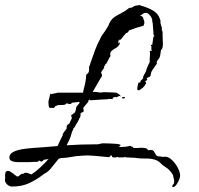

<svg xmlns="http://www.w3.org/2000/svg" viewBox="-38 -671 804 777"><path d="M10 84Q-1 84 -11 73.5Q-21 63 -17 50Q-19 28 -13 23Q-7 18 2.5 23Q12 28 20 35Q22 37 27.5 41Q33 45 37 42L50 32L56 33V32Q58 31 60.5 29.5Q63 28 65 28Q71 28 76 30Q81 32 87 34Q88 34 88 34.5Q88 35 89 35Q105 25 124 7.5Q143 -10 159 -28Q155 -27 150 -26Q145 -25 142 -25Q139 -25 136 -21Q133 -17 129 -17Q127 -17 125 -19Q123 -21 121 -21Q119 -21 117 -18.5Q115 -16 113 -16H103Q92 -15 80.5 -15Q69 -15 58 -15Q47 -15 33.5 -15Q20 -15 10 -19Q0 -23 0 -34Q0 -48 15.5 -56Q31 -64 54 -67.5Q77 -71 99.5 -72.5Q122 -74 135 -75Q151 -76 166 -77.5Q181 -79 195 -80Q199 -89 204 -100Q209 -111 217 -126H215Q218 -133 222 -138Q226 -143 229 -147L232 -152V-162Q235 -167 242 -170L253 -193Q252 -197 250.5 -201Q249 -205 253 -207Q258 -209 259 -211.5Q260 -214 261 -212L263 -214Q267 -218 267.5 -222Q268 -226 270 -230Q268 -235 271 -237Q274 -239 272 -240L283 -253Q283 -256 284 -259L252 -255Q251 -250 246 -250Q241 -250 235.5 -252Q230 -254 227 -249Q226 -247 220 -246.5Q214 -246 208 -246Q202 -246 196.5 -245.5Q191 -245 189 -241Q188 -241 188 -242Q188 -245 184.5 -239.5Q181 -234 179 -234Q179 -234 172.5 -234.5Q166 -235 165 -234L160 -237Q159 -242 158.5 -248.5Q158 -255 158 -261L166 -293Q167 -292 167.5 -291Q168 -290 169 -290Q171 -290 183 -293Q195 -296 196 -296H298Q299 -304 302 -314Q304 -321 307 -335Q310 -349 311 -369Q321 -375 322 -383.5Q323 -392 322.5 -398.5Q322 -405 325 -405Q327 -413 328.5 -417.5Q330 -422 331 -424L347 -469Q351 -480 356 -491Q361 -502 367 -513Q370 -521 375.5 -529Q381 -537 387 -545Q392 -553 397 -561Q402 -569 405 -578Q414 -595 426.5 -603Q439 -611 454 -618.5Q469 -626 485 -639Q496 -639 503 -645Q512 -650 522 -649Q524 -651 524 -651Q526 -651 530 -649Q556 -642 578.5 -630Q601 -618 609 -595Q611 -589 611.5 -587Q612 -585 611 -580Q612 -574 614 -568Q616 -562 618 -556L616 -554L620 -541V-527Q620 -517 621 -498Q622 -479 617 -473L620 -469L614 -472Q612 -456 610 -445.5Q608 -435 597 -424Q598 -419 595 -416L598 -414L595 -411Q587 -399 579.5 -388.5Q572 -378 572 -366Q568 -359 564.5 -358.5Q561 -358 556 -356Q555 -355 557 -351Q559 -347 557 -347L550 -342V-340Q555 -337 552 -332Q547 -322 541 -317Q527 -305 522 -305.5Q517 -306 517.5 -313Q518 -320 520 -327Q522 -334 522 -336L530 -338Q531 -341 530 -342Q532 -346 537.5 -350Q543 -354 541 -360Q545 -369 549.5 -376Q554 -383 555 -391Q558 -399 561 -406Q564 -413 568 -420Q567 -426 568.5 -441Q570 -456 568 -466L576 -464Q577 -463 575.5 -466Q574 -469 575 -473Q574 -477 574.5 -480Q575 -483 575 -484L573 -486Q573 -487 573 -488.5Q573 -490 577 -490L578 -489L583 -523L586 -524L587 -523L584 -531Q581 -535 583 -537L580 -577Q580 -580 579 -581Q578 -582 578 -585Q578 -588 578 -591Q578 -594 576 -597Q570 -612 556 -619Q552 -619 549.5 -618.5Q547 -618 545 -618L533 -610L529 -608Q536 -606 540 -602L545 -587Q547 -582 546 -577Q545 -572 543 -567L512 -558Q505 -555 497.5 -552.5Q490 -550 484 -548Q483 -545 481.5 -543Q480 -541 478 -539L473 -537V-538Q470 -534 465.5 -529Q461 -524 458 -521L459 -520L446 -507L445 -512Q442 -509 442 -507L440 -496L441 -495L443 -499H446L447 -494Q441 -482 430.5 -476.5Q420 -471 413 -464.5Q406 -458 409 -444Q403 -435 397.5 -423Q392 -411 387 -410Q389 -407 385 -404Q381 -401 384 -398Q381 -392 377.5 -388Q374 -384 371 -377Q379 -365 370 -356L337 -299Q345 -300 360.5 -297.5Q376 -295 377 -298H382Q390 -298 399 -297.5Q408 -297 415 -297Q426 -297 436 -295Q437 -295 437.5 -293.5Q438 -292 439 -292Q442 -292 447 -286.5Q452 -281 450 -281Q448 -281 448 -282Q448 -283 446 -283Q445 -283 441.5 -281Q438 -279 436 -279Q434 -278 434 -276Q433 -276 432.5 -277.5Q432 -279 431 -279L419 -276Q418 -275 418 -270Q414 -270 407.5 -270.5Q401 -271 401 -271L396 -269Q396 -269 388.5 -269Q381 -269 370 -268L327 -265Q326 -265 325.5 -266.5Q325 -268 324 -268L322 -267Q322 -267 321 -266Q320 -262 319 -259L316 -255L299 -235L301 -220Q294 -215 290.5 -214.5Q287 -214 288 -205L286 -195Q285 -194 284 -193Q283 -192 282 -191Q281 -189 281 -186Q281 -185 280 -184.5Q279 -184 279 -183Q278 -181 274.5 -174.5Q271 -168 269 -166Q267 -162 265.5 -158.5Q264 -155 260 -153Q259 -149 257 -145Q255 -141 253 -136Q249 -122 247 -116Q245 -110 242 -104Q239 -98 232 -84L231 -83Q261 -85 290.5 -86Q320 -87 355 -87Q358 -87 361 -87.5Q364 -88 367 -89Q370 -90 373 -90.5Q376 -91 380 -91Q389 -91 403.5 -90.5Q418 -90 432 -89Q446 -88 451 -84L443 -77H446Q447 -76 448 -76Q452 -76 466.5 -77Q481 -78 485 -80Q488 -82 491.5 -79.5Q495 -77 499 -77L502 -72H518Q524 -72 527 -73H535Q541 -73 550 -71.5Q559 -70 561 -63Q565 -63 567 -64H573Q582 -64 585.5 -57.5Q589 -51 593 -44.5Q597 -38 608 -38Q613 -38 619 -36.5Q625 -35 629 -37Q644 -37 658 -23.5Q672 -10 681.5 8Q691 26 691 40Q691 46 686.5 57Q682 68 675.5 77Q669 86 662 86Q659 86 659 83Q659 78 663 75Q667 72 667 64Q667 60 666.5 57Q666 54 665 51L662 37Q648 14 630 4Q620 -2 611 -11.5Q602 -21 588 -25Q570 -30 553.5 -29.5Q537 -29 518 -31Q508 -33 497 -33Q486 -33 475 -34H471Q470 -34 469.5 -35.5Q469 -37 469 -37Q468 -37 466.5 -35.5Q465 -34 464 -34H442Q441 -34 440 -35Q439 -36 437 -36Q436 -36 434.5 -35Q433 -34 431 -34H419Q417 -34 415.5 -38Q414 -42 412 -43Q411 -43 408 -39Q405 -35 403 -35Q376 -37 348.5 -40Q321 -43 295 -41Q270 -40 251 -36Q232 -32 207 -31Q204 -31 200 -28H199Q189 -16 176.5 0Q164 16 159 20Q155 24 150 27Q145 30 140 33Q112 55 81.5 69.5Q51 84 10 84ZM457 -273Q455 -278 457 -278Q459 -278 462.5 -278.5Q466 -279 467 -277Q470 -275 468 -274.5Q466 -274 465 -273Q463 -273 461 -272.5Q459 -272 457 -273Z"/></svg>

Font: Water Brush
Style: Regular
Weight: 400
Designer: Robert E. Leuschke
Foundry: Robert E. Leuschke
Version: Version 1.010; ttfautohint (v1.8.4.7-5d5b)